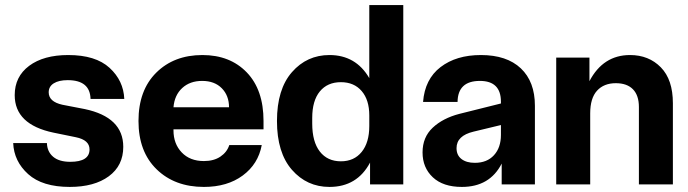

<svg xmlns="http://www.w3.org/2000/svg" viewBox="-20 -727 2714 757"><path d="M191 -204Q38 -236 38 -352Q38 -425 95 -467.5Q152 -510 249 -510Q357 -510 412 -459.5Q467 -409 470 -337H337Q335 -411 247 -411Q212 -411 192 -398.5Q172 -386 172 -363Q172 -326 226 -314L314 -297Q466 -265 466 -148Q466 -74 409 -32Q352 10 255 10Q147 10 91 -40.5Q35 -91 32 -163H165Q166 -129 189.5 -109Q213 -89 257 -89Q333 -89 333 -138Q333 -175 279 -186Z M784 10Q669 10 597.5 -59.5Q526 -129 526 -250Q526 -371 596 -440.5Q666 -510 778 -510Q887 -510 953 -441.5Q1019 -373 1019 -250V-217H664V-213Q664 -160 696.5 -126Q729 -92 784 -92Q823 -92 849 -109.5Q875 -127 884 -155H1012Q998 -80 937 -35Q876 10 784 10ZM664 -304H883Q883 -350 854.5 -379Q826 -408 777 -408Q729 -408 698.5 -380Q668 -352 664 -304Z M1279 10Q1190 10 1131 -57.5Q1072 -125 1072 -250Q1072 -375 1131 -442.5Q1190 -510 1279 -510Q1383 -510 1436 -419V-707H1570V0H1439V-86Q1388 10 1279 10ZM1211 -240Q1211 -168 1241 -129.5Q1271 -91 1324 -91Q1376 -91 1406 -128Q1436 -165 1436 -230V-272Q1436 -333 1406 -368Q1376 -403 1324 -403Q1271 -403 1241 -366.5Q1211 -330 1211 -262Z M1801 10Q1727 10 1686.5 -28Q1646 -66 1646 -126Q1646 -186 1686 -223.5Q1726 -261 1791 -278L1955 -319V-326Q1955 -408 1872 -408Q1785 -408 1784 -325H1648Q1655 -415 1717 -462.5Q1779 -510 1876 -510Q1978 -510 2033.5 -457.5Q2089 -405 2089 -310V0H1958V-82Q1911 10 1801 10ZM1780 -143Q1780 -115 1799.5 -100Q1819 -85 1852 -85Q1900 -85 1927.5 -115Q1955 -145 1955 -195V-234L1847 -208Q1780 -192 1780 -143Z M2173 0V-500H2304V-407Q2358 -510 2464 -510Q2538 -510 2585.5 -461.5Q2633 -413 2633 -320V0H2499V-305Q2499 -351 2475.5 -375Q2452 -399 2408 -399Q2361 -399 2334 -369.5Q2307 -340 2307 -280V0Z"/></svg>

Font: TASA Orbiter Display
Style: Bold
Weight: 700
Designer: Weizhong Zhang
Version: Version 1.000;Glyphs 3.1.2 (3151)